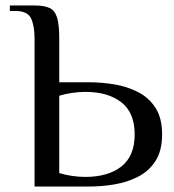

<svg xmlns="http://www.w3.org/2000/svg" viewBox="-20 -680 636 700"><path d="M106 0V-540Q106 -585 93.5 -612.5Q81 -640 36 -640H16V-660H106Q141 -660 160.5 -651Q180 -642 188 -616Q196 -590 196 -540V-380H306Q350 -380 396 -372.5Q442 -365 482 -345Q522 -325 546.5 -287.5Q571 -250 571 -190Q571 -130 546.5 -92.5Q522 -55 482 -35Q442 -15 396 -7.5Q350 0 306 0ZM291 -35Q374 -35 422.5 -73Q471 -111 471 -190Q471 -269 422.5 -307Q374 -345 291 -345Q268 -345 243.5 -341.5Q219 -338 196 -331V-49Q219 -42 243.5 -38.5Q268 -35 291 -35Z"/></svg>

Font: El Messiri
Style: Regular
Weight: 400
Designer: Mohamed Gaber
Foundry: Kief Type Foundry
Version: Version 2.020